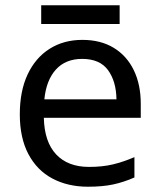

<svg xmlns="http://www.w3.org/2000/svg" viewBox="-20 -697 604 727"><path d="M292 -546Q361 -546 410.5 -516Q460 -486 486.5 -431.5Q513 -377 513 -304V-251H146Q148 -160 192.5 -112.5Q237 -65 317 -65Q368 -65 407.5 -74.5Q447 -84 489 -102V-25Q448 -7 408 1.5Q368 10 313 10Q237 10 178.5 -21Q120 -52 87.5 -113.5Q55 -175 55 -264Q55 -352 84.5 -415Q114 -478 167.5 -512Q221 -546 292 -546ZM291 -474Q228 -474 191.5 -433.5Q155 -393 148 -321H421Q420 -389 389 -431.5Q358 -474 291 -474ZM433 -677V-606H136V-677Z"/></svg>

Font: Noto Sans Samaritan
Style: Regular
Weight: 400
Designer: Monotype Design Team
Foundry: Monotype Imaging Inc.
Version: Version 2.001; ttfautohint (v1.8.4.7-5d5b)